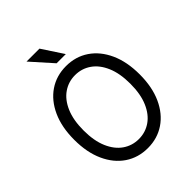

<svg xmlns="http://www.w3.org/2000/svg" viewBox="-257 -1083 1237 1237"><g transform="rotate(-45 361.0 -464.5)"><path d="M659.1 -363.6Q659.1 -248.6 620.9 -164.8Q582.7 -81 515.4 -35.5Q448.2 9.9 360.8 9.9Q273.4 9.9 206.1 -35.5Q138.8 -81 100.7 -164.8Q62.5 -248.6 62.5 -363.6Q62.5 -478.7 100.7 -562.5Q138.8 -646.3 206.1 -691.8Q273.4 -737.2 360.8 -737.2Q448.2 -737.2 515.4 -691.8Q582.7 -646.3 620.9 -562.5Q659.1 -478.7 659.1 -363.6ZM573.9 -363.6Q573.9 -458.1 545.8 -523.1Q517.8 -588.1 469.5 -621.4Q421.2 -654.8 360.8 -654.8Q300.4 -654.8 252.1 -621.4Q203.8 -588.1 175.8 -523.1Q147.7 -458.1 147.7 -363.6Q147.7 -269.2 175.8 -204.2Q203.8 -139.2 252.1 -105.8Q300.4 -72.4 360.8 -72.4Q421.2 -72.4 469.5 -105.8Q517.8 -139.2 545.8 -204.2Q573.9 -269.2 573.9 -363.6ZM319.6 -937.5 414.8 -792.6H331L201.7 -937.5Z"/></g></svg>

Font: Inter UI
Style: Regular
Weight: 400
Designer: Rasmus Andersson
Foundry: rsms
Version: Version 2.2